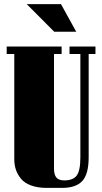

<svg xmlns="http://www.w3.org/2000/svg" viewBox="-20 -893 492 925"><path d="M279.8 12.2H205.1Q161.6 12.2 129.9 0.5Q98.1 -11.2 81.3 -31.7Q64.5 -52.2 56.6 -75.4Q48.8 -98.6 48.8 -126V-632.8H12.2V-668.9H276.9V-632.8H240.2V-80.1Q240.2 -51.3 251.7 -37.6Q263.2 -23.9 290 -23.9Q332 -23.9 349.6 -47.4Q367.2 -70.8 367.2 -136.2V-632.8H314.9V-668.9H439.9V-632.8H407.2V-136.2Q407.2 -54.2 376.5 -21Q345.7 12.2 279.8 12.2ZM273.9 -873 347.2 -740.2H241.2L108.9 -873Z"/></svg>

Font: Lletraferida
Style: Heavy
Weight: 900
Designer: Josep Patau Bellart
Foundry: Josep Patau Bellart
Version: Version 1.000